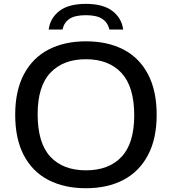

<svg xmlns="http://www.w3.org/2000/svg" viewBox="-20 -963 888 992"><path d="M58.5 -370Q58.5 -494.5 103.8 -579.5Q149 -664.5 231 -707Q313 -749.5 424 -749.5Q536 -749.5 618 -707Q700 -664.5 744.8 -579.2Q789.5 -494 789.5 -370Q789.5 -246 744.2 -161Q699 -76 617 -33.2Q535 9.5 424 9.5Q312.5 9.5 230.2 -33Q148 -75.5 103.2 -160.5Q58.5 -245.5 58.5 -370ZM673.5 -367Q673.5 -515 607.8 -586Q542 -657 424 -657Q306.5 -657 240.5 -587.2Q174.5 -517.5 174.5 -373Q174.5 -224 240 -153.5Q305.5 -83 424 -83Q542.5 -83 608 -152.8Q673.5 -222.5 673.5 -367ZM423.5 -943Q512.5 -943 560.5 -906.5Q608.5 -870 616.5 -810.5H545Q537.5 -845.5 509 -865Q480.5 -884.5 423.5 -884.5Q366.5 -884.5 338.5 -865.2Q310.5 -846 303 -810.5H231.5Q239.5 -870 287 -906.5Q334.5 -943 423.5 -943Z"/></svg>

Font: Encode Sans Expanded Medium
Style: Regular
Weight: 500
Width: 7
Designer: Multiple Designers
Foundry: Impallari Type
Version: Version 2.000